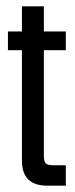

<svg xmlns="http://www.w3.org/2000/svg" viewBox="-20 -584 237 604"><path d="M187 -426H118V-95Q118 -76 124 -70Q130 -64 149 -64H187V0H128Q49 0 49 -79V-426H5V-485H49V-564H118V-485H187Z"/></svg>

Font: Teko Light
Style: Regular
Weight: 300
Designer: Manushi Parikh, Jonny Pinhorn
Foundry: Indian Type Foundry
Version: Version 1.105;PS 1.0;hotconv 1.0.78;makeotf.lib2.5.61930; tt